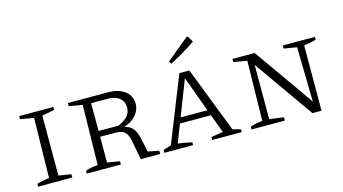

<svg xmlns="http://www.w3.org/2000/svg" viewBox="-84 -1063 2443 1369"><g transform="rotate(-15 1138.0 -378.5)"><path d="M53 0V-21Q76 -28 99 -32.5Q122 -37 144 -39L152 -481L53 -498V-521H305V-500Q286 -495 263.5 -490.5Q241 -486 213 -482V-39L305 -24V0Z M872 -40 954 -24V0H811L783 -144Q775 -190 752.5 -209.5Q730 -229 683 -229H572V-39L664 -24V0H412V-21Q441 -34 503 -39L511 -481L412 -498V-521H708Q785 -521 831.5 -486Q878 -451 878 -393Q878 -345 844.5 -306.5Q811 -268 756 -253Q797 -244 818.5 -217.5Q840 -191 850 -144ZM696 -477H572V-272H720Q769 -294 790.5 -320Q812 -346 812 -381Q812 -425 781 -451Q750 -477 696 -477Z M1497 -36Q1513 -32 1522 -30Q1531 -28 1556 -21V0H1338V-22L1426 -36L1375 -173H1146L1094 -39Q1123 -36 1147 -31Q1171 -26 1197 -21V0H985V-22L1043 -39L1235 -521H1309ZM1162 -214H1360L1264 -476ZM1197 -601 1185 -620 1351 -757H1361L1387 -714Q1341 -682 1293.5 -654Q1246 -626 1197 -601Z M1999 -521H2236V-500Q2211 -493 2190.5 -489Q2170 -485 2146 -482L2145 0H2078L1769 -439V-39L1874 -24V0H1628V-21Q1651 -28 1673.5 -32.5Q1696 -37 1718 -39L1726 -481L1627 -498V-521H1791L2102 -79L2094 -482L1999 -498Z"/></g></svg>

Font: Piazzolla SC Light
Style: Regular
Weight: 300
Designer: Juan Pablo del Peral
Foundry: Huerta Tipografica
Version: Version 1.330